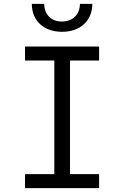

<svg xmlns="http://www.w3.org/2000/svg" viewBox="-20 -970 640 990"><path d="M300 -806C394 -806 456 -863 456 -950H392C392 -895 355 -859 299 -859C244 -859 208 -895 208 -950H144C144 -863 206 -806 300 -806ZM491 0V-72H341V-658H491V-730H109V-658H260V-72H109V0Z"/></svg>

Font: Tekne LDO Light
Style: Regular
Weight: 300
Monospace: yes
Designer: Alessio Laiso, Mario Rullo, Paolo Rosset
Foundry: Alessio Laiso
Version: Version 1.000;hotconv 1.0.109;makeotfexe 2.5.65596